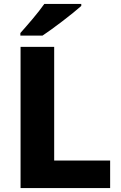

<svg xmlns="http://www.w3.org/2000/svg" viewBox="-20 -951 613 971"><path d="M391 -921V-931H204C173 -886 116 -821 83 -784V-771H195C247 -805 349 -883 391 -921ZM84 0H537V-139H254V-714H84Z"/></svg>

Font: Noto Sans Gurmukhi ExtraBold
Style: Regular
Weight: 800
Designer: Jelle Bosma - Monotype Design Team
Foundry: Monotype Imaging Inc.
Version: Version 2.004